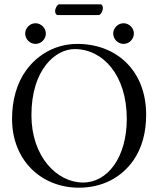

<svg xmlns="http://www.w3.org/2000/svg" viewBox="-20 -862 735 892"><path d="M659 -329C659 -536 519 -658 340 -658C241 -658 157 -611 102 -536C58 -476 36 -397 36 -310C36 -113 176 10 346 10C457 10 544 -38 599 -116C639 -173 659 -245 659 -329ZM327 -634C459 -634 569 -512 569 -310C569 -131 480 -14 366 -14C244 -14 126 -135 126 -327C126 -537 236 -634 327 -634ZM438 -792C449 -792 458 -813 458 -825C458 -831 455 -842 446 -842H255C246 -842 236 -822 236 -810C236 -803 240 -792 248 -792ZM97 -706C97 -680 119 -658 145 -658C171 -658 193 -680 193 -706C193 -732 171 -754 145 -754C119 -754 97 -732 97 -706ZM506 -706C506 -680 528 -658 554 -658C580 -658 602 -680 602 -706C602 -732 580 -754 554 -754C528 -754 506 -732 506 -706Z"/></svg>

Font: Libertinus Serif Display
Style: Regular
Weight: 400
Designer: Philipp H. Poll, Khaled Hosny
Foundry: Caleb Maclennan
Version: Version 7.050;RELEASE